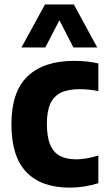

<svg xmlns="http://www.w3.org/2000/svg" viewBox="-20 -828 480 858"><path d="M31 -272.5Q31 -418 103.2 -487Q175.5 -556 310.5 -556Q370.5 -556 419.5 -544.5V-421Q376 -429.5 336 -429.5Q284.5 -429.5 252.5 -414Q220.5 -398.5 205 -364.8Q189.5 -331 189.5 -275Q189.5 -216.5 204.2 -181.5Q219 -146.5 248 -131.2Q277 -116 322 -116Q363.5 -116 419.5 -133V-9.5Q390.5 0 357.5 5.2Q324.5 10.5 292 10.5Q164 10.5 97.5 -59.2Q31 -129 31 -272.5ZM414.5 -616H308L245.5 -737.5L182.5 -616H76L181 -808H310Z"/></svg>

Font: Encode Sans Semi Condensed
Style: Bold
Weight: 700
Width: 4
Designer: Multiple Designers
Foundry: Impallari Type
Version: Version 2.000